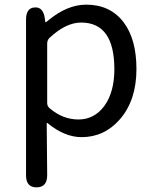

<svg xmlns="http://www.w3.org/2000/svg" viewBox="-20 -577 660 826"><path d="M137 229Q92 229 92 177V-492Q92 -543 129 -545Q166 -548 173 -497L174 -488Q175 -481 176.5 -481Q178 -481 191 -492Q271 -557 351 -557Q454 -557 512 -481Q567 -408 567 -280Q567 -146 496 -64Q429 13 331 13Q258 13 185 -47Q181 -50 181 -45L183 177Q183 229 137 229ZM428 -120Q472 -180 472 -279Q472 -480 329 -480Q264 -480 194 -415Q183 -405 183 -390V-134Q183 -120 194 -111Q250 -63 317.5 -63Q385 -63 428 -120Z"/></svg>

Font: Resource Han Rounded KR
Style: Regular
Weight: 400
Designer: Cyano Hao (round all glyphs); Ryoko NISHIZUKA 西塚涼子 (kana, bopomofo & ideographs); Paul D. Hunt (Latin, Greek & Cyrillic)
Foundry: Cyano Hao
Version: 0.990